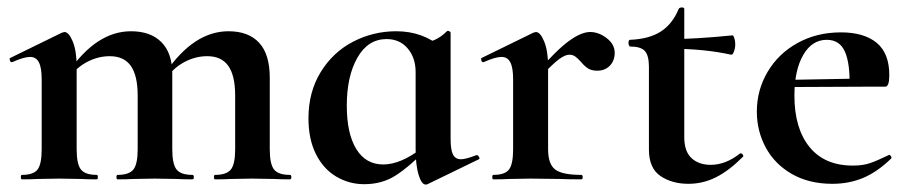

<svg xmlns="http://www.w3.org/2000/svg" viewBox="-20 -482 2440 516"><path d="M558 -12Q589 -12 600.5 -26.5Q612 -41 612 -81V-225Q612 -279 593.5 -305Q575 -331 537 -331Q506 -331 477 -316Q448 -301 430 -275L425 -287Q501 -398 594 -398Q648 -398 676.5 -367Q705 -336 705 -273V-81Q705 -41 716.5 -26.5Q728 -12 759 -12Q763 -12 763 -6Q763 0 759 0Q733 0 718 -1L658 -2L600 -1Q584 0 558 0Q555 0 555 -6Q555 -12 558 -12ZM296 -12Q327 -12 338.5 -26.5Q350 -41 350 -81V-225Q350 -279 331.5 -305Q313 -331 275 -331Q244 -331 215 -316Q186 -301 168 -275L163 -287Q239 -398 332 -398Q385 -398 414 -368.5Q443 -339 443 -284V-81Q443 -41 454.5 -26.5Q466 -12 497 -12Q501 -12 501 -6Q501 0 497 0Q471 0 456 -1L396 -2L338 -1Q322 0 296 0Q293 0 293 -6Q293 -12 296 -12ZM39 -12Q70 -12 81 -26.5Q92 -41 92 -81V-269Q92 -300 84.5 -314.5Q77 -329 61 -329Q44 -329 13 -315H11Q8 -315 6.5 -320Q5 -325 7 -326L146 -394Q152 -396 153 -396Q165 -396 175.5 -370.5Q186 -345 186 -303V-81Q186 -41 197.5 -26.5Q209 -12 240 -12Q243 -12 243 -6Q243 0 240 0Q214 0 199 -1L139 -2L80 -1Q65 0 39 0Q36 0 36 -6Q36 -12 39 -12Z M809 -164Q809 -235 842 -288.5Q875 -342 929 -370Q983 -398 1045 -398Q1118 -398 1170 -352L1097 -288Q1097 -327 1075.5 -352Q1054 -377 1019 -377Q969 -377 940.5 -327Q912 -277 912 -198Q912 -123 937.5 -81.5Q963 -40 1010 -40Q1057 -40 1114 -84L1122 -77Q1080 -34 1043.5 -10.5Q1007 13 959 13Q918 13 883.5 -7.5Q849 -28 829 -68Q809 -108 809 -164ZM1097 -82V-359Q1130 -367 1147.5 -374.5Q1165 -382 1181 -398Q1182 -399 1184 -399Q1186 -399 1188.5 -397.5Q1191 -396 1191 -394V-109Q1191 -79 1197.5 -66.5Q1204 -54 1219 -54Q1232 -54 1260 -65H1262Q1265 -65 1267.5 -60Q1270 -55 1267 -54L1129 13Q1127 14 1124 14Q1113 14 1105 -12Q1097 -38 1097 -82Z M1566 -396Q1589 -396 1610.5 -379.5Q1632 -363 1632 -340Q1632 -319 1619 -305.5Q1606 -292 1585 -292Q1570 -292 1560.5 -298Q1551 -304 1541 -316Q1532 -326 1525.5 -330.5Q1519 -335 1510 -335Q1499 -335 1482.5 -323Q1466 -311 1428 -271L1420 -284Q1475 -347 1508.5 -371.5Q1542 -396 1566 -396ZM1306 -12Q1337 -12 1348 -26.5Q1359 -41 1359 -81V-269Q1359 -300 1351.5 -314.5Q1344 -329 1328 -329Q1311 -329 1280 -315H1278Q1275 -315 1273.5 -320Q1272 -325 1274 -326L1413 -394Q1419 -396 1420 -396Q1432 -396 1442.5 -370.5Q1453 -345 1453 -303V-81Q1453 -41 1472 -26.5Q1491 -12 1542 -12Q1546 -12 1546 -6Q1546 0 1542 0Q1507 0 1487 -1L1406 -2L1347 -1Q1332 0 1306 0Q1303 0 1303 -6Q1303 -12 1306 -12Z M1724 -80V-302Q1724 -333 1713 -345Q1702 -357 1673 -357Q1672 -357 1670.5 -360Q1669 -363 1669 -366Q1669 -370 1670 -372.5Q1671 -375 1673 -375Q1724 -377 1755.5 -397Q1787 -417 1804 -458Q1806 -462 1812.5 -462Q1819 -462 1819 -458V-113Q1819 -75 1838.5 -57Q1858 -39 1890 -39Q1930 -39 1968 -69L1970 -70Q1974 -70 1976.5 -66Q1979 -62 1976 -60Q1939 -23 1904 -5.5Q1869 12 1830 12Q1786 12 1755 -9Q1724 -30 1724 -80ZM1784 -351V-377Q1849 -377 1949 -387Q1951 -387 1953.5 -379.5Q1956 -372 1956 -363Q1956 -353 1952.5 -343.5Q1949 -334 1945 -335Q1872 -351 1784 -351Z M2014 -182Q2014 -240 2043 -289Q2072 -338 2123.5 -366.5Q2175 -395 2240 -395Q2302 -395 2336 -367Q2370 -339 2370 -280Q2370 -249 2359 -249H2263Q2265 -310 2251 -342.5Q2237 -375 2202 -375Q2162 -375 2138.5 -334Q2115 -293 2115 -225Q2115 -137 2155.5 -87Q2196 -37 2272 -37Q2299 -37 2318 -43.5Q2337 -50 2368 -65L2370 -66Q2372 -66 2374.5 -62Q2377 -58 2375 -56Q2338 -20 2300 -4Q2262 12 2217 12Q2154 12 2108 -14.5Q2062 -41 2038 -85.5Q2014 -130 2014 -182ZM2079 -267 2298 -271V-249L2080 -248Z"/></svg>

Font: Cormorant Infant
Style: Bold
Weight: 700
Designer: Christian Thalmann (Catharsis Fonts)
Foundry: Catharsis Fonts
Version: Version 4.000